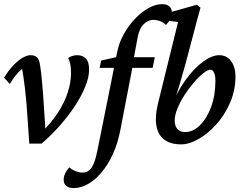

<svg xmlns="http://www.w3.org/2000/svg" viewBox="-20 -702 1203 944"><path d="M124 3.9 114.3 -136.7Q109.4 -213.9 102.5 -269Q95.7 -324.2 88.9 -363.3Q56.6 -337.9 28.3 -289.1L0 -320.3Q22.5 -356.4 45.9 -380.9Q69.3 -405.3 91.3 -418Q113.3 -430.7 129.9 -430.7Q152.3 -430.7 163.1 -418.9Q173.8 -407.2 177.7 -377Q182.6 -346.7 187.5 -291Q192.4 -235.4 196.3 -170.9L204.1 -51.8L181.6 -47.9Q231.4 -96.7 264.2 -147Q296.9 -197.3 313 -247.1Q329.1 -296.9 329.1 -342.8Q329.1 -368.2 325.7 -385.7Q322.3 -403.3 315.4 -417Q324.2 -423.8 336.4 -427.2Q348.6 -430.7 359.4 -430.7Q385.7 -430.7 401.9 -414.6Q418 -398.4 418 -359.4Q418 -322.3 398.9 -275.4Q379.9 -228.5 347.2 -179.2Q314.5 -129.9 272.5 -82.5Q230.5 -35.2 184.6 3.9Z M469.7 -368.2 477.5 -404.3 555.7 -421.9 636.7 -420.9H741.2L730.5 -368.2ZM777.3 -681.6Q799.8 -681.6 812.5 -670.9Q825.2 -660.2 825.2 -638.7Q825.2 -624 817.4 -608.4Q809.6 -592.8 795.9 -579.1Q782.2 -592.8 766.1 -598.6Q750 -604.5 734.4 -604.5Q710 -604.5 688 -584.5Q666 -564.5 657.2 -520.5L638.7 -420.9L633.8 -384.8L571.3 -60.5Q558.6 3.9 534.7 56.2Q510.7 108.4 479 146Q447.3 183.6 412.1 203.1Q377 222.7 342.8 222.7Q319.3 222.7 306.2 212.4Q293 202.1 293 181.6Q293 166 300.8 149.9Q308.6 133.8 321.3 121.1Q335.9 133.8 353 140.1Q370.1 146.5 385.7 146.5Q405.3 146.5 418.9 135.3Q432.6 124 442.9 97.2Q453.1 70.3 461.9 23.4L556.6 -448.2Q565.4 -492.2 588.4 -533.7Q611.3 -575.2 642.6 -608.4Q673.8 -641.6 709 -661.6Q744.1 -681.6 777.3 -681.6Z M838.9 -109.4Q838.9 -83 852.1 -67.9Q865.2 -52.7 889.6 -52.7Q928.7 -52.7 962.4 -85.4Q996.1 -118.2 1017.6 -175.3Q1039.1 -232.4 1039.1 -305.7Q1039.1 -330.1 1032.2 -344.7Q1025.4 -359.4 1014.6 -359.4Q1002 -359.4 980 -342.3Q958 -325.2 933.6 -296.9Q909.2 -268.6 887.7 -235.4Q866.2 -202.1 852.5 -168.9Q838.9 -135.7 838.9 -109.4ZM755.9 -189.5 855.5 -593.8 785.2 -603.5 792 -634.8 948.2 -678.7 965.8 -664.1Q957 -632.8 949.7 -606.4Q942.4 -580.1 937.5 -559.6Q932.6 -539.1 927.7 -522.5L893.6 -393.6Q878.9 -339.8 862.8 -285.2Q846.7 -230.5 821.3 -159.2H813.5Q846.7 -245.1 890.1 -305.7Q933.6 -366.2 978 -398.4Q1022.5 -430.7 1057.6 -430.7Q1094.7 -430.7 1116.2 -401.4Q1137.7 -372.1 1137.7 -327.1Q1137.7 -257.8 1111.3 -197.3Q1085 -136.7 1043.9 -90.8Q1002.9 -44.9 956.5 -18.6Q910.2 7.8 870.1 7.8Q818.4 7.8 787.6 -15.6Q756.8 -39.1 749 -83.5Q741.2 -127.9 755.9 -189.5Z"/></svg>

Font: Crimson Pro ExtraLight Medium
Style: Italic
Weight: 500
Italic angle: -12°
Version: Version 1.002